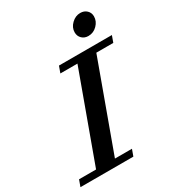

<svg xmlns="http://www.w3.org/2000/svg" viewBox="-261 -980 997 1097"><g transform="rotate(-30 238.0 -431.5)"><path d="M415.5 -725.1Q390.1 -725.1 373.5 -741.2Q356.9 -757.3 356.9 -782.2Q356.9 -814 382.3 -838.4Q407.7 -862.8 439.5 -862.8Q465.3 -862.8 481.9 -846.9Q498.5 -831.1 498.5 -807.1Q498.5 -774.9 473.9 -750Q449.2 -725.1 415.5 -725.1ZM-56.6 0 -41 -43H71.3L281.7 -620.1H168.9L184.6 -663.1H533.7L518.1 -620.1H406.2L195.8 -43H308.1L292.5 0Z"/></g></svg>

Font: Elstob 6pt SemiBold
Style: Italic
Weight: 600
Italic angle: -20°
Designer: Peter S. Baker
Version: Version 1.015